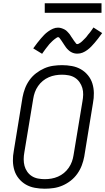

<svg xmlns="http://www.w3.org/2000/svg" viewBox="-20 -1139 641 1167"><path d="M252 8Q221 8 191.5 2.5Q162 -3 137.5 -17Q113 -31 94.5 -53.5Q76 -76 67.5 -103.5Q59 -131 58.5 -161.5Q58 -192 64 -223L117 -548Q122 -575 132 -601.5Q142 -628 159 -652Q176 -676 199.5 -694Q223 -712 249 -723.5Q275 -735 302.5 -739Q330 -743 357 -743Q388 -743 417.5 -737.5Q447 -732 471.5 -718Q496 -704 514.5 -681.5Q533 -659 541.5 -631.5Q550 -604 550.5 -573.5Q551 -543 545 -512L492 -187Q487 -160 477 -133.5Q467 -107 450 -83Q433 -59 410 -41Q387 -23 360.5 -11.5Q334 0 306.5 4Q279 8 252 8ZM252 -50Q272 -50 292.5 -53.5Q313 -57 332.5 -65.5Q352 -74 368.5 -87.5Q385 -101 397.5 -119Q410 -137 417 -156.5Q424 -176 427 -196L481 -522Q485 -543 485.5 -564Q486 -585 480.5 -604Q475 -623 463.5 -639.5Q452 -656 435.5 -666.5Q419 -677 398.5 -681Q378 -685 357 -685Q337 -685 316.5 -681.5Q296 -678 276.5 -669.5Q257 -661 240.5 -647.5Q224 -634 211.5 -616Q199 -598 192 -578.5Q185 -559 182 -539L128 -213Q124 -192 124 -171Q124 -150 129 -131Q134 -112 145.5 -95.5Q157 -79 173.5 -68.5Q190 -58 210.5 -54Q231 -50 252 -50ZM236 -812 182 -845Q195 -863 206.5 -878Q218 -893 228.5 -905Q239 -917 248.5 -927Q258 -937 272.5 -947.5Q287 -958 302 -964.5Q317 -971 333 -971Q339 -971 344 -970Q349 -969 354 -967.5Q359 -966 363.5 -964Q368 -962 373 -959.5Q378 -957 381.5 -954Q385 -951 388.5 -947.5Q392 -944 395.5 -940Q399 -936 402.5 -932Q406 -928 408 -924Q410 -920 413 -916Q416 -912 419 -907.5Q422 -903 425 -898.5Q428 -894 431 -889.5Q434 -885 437 -882Q440 -879 442 -875Q444 -871 450 -871Q454 -871 457.5 -873Q461 -875 464.5 -877Q468 -879 472 -882Q476 -885 480 -889Q484 -893 485 -894Q486 -895 488.5 -897.5Q491 -900 493.5 -902.5Q496 -905 499 -908Q502 -911 504.5 -914Q507 -917 509.5 -920.5Q512 -924 515 -928Q518 -932 521.5 -935.5Q525 -939 528 -943.5Q531 -948 534.5 -952.5Q538 -957 541 -961.5Q544 -966 548 -972L601 -938Q588 -920 576.5 -905Q565 -890 554.5 -878Q544 -866 534.5 -856Q525 -846 511 -835.5Q497 -825 482 -819Q467 -813 451 -813Q445 -813 440 -813.5Q435 -814 429.5 -815.5Q424 -817 419.5 -819Q415 -821 410.5 -823.5Q406 -826 402.5 -829Q399 -832 395 -835.5Q391 -839 387.5 -843Q384 -847 381 -851Q378 -855 375.5 -859Q373 -863 370 -867Q367 -871 364.5 -875.5Q362 -880 358.5 -884.5Q355 -889 352.5 -893.5Q350 -898 347 -901Q344 -904 341.5 -908.5Q339 -913 333 -913Q329 -913 325.5 -910.5Q322 -908 319 -906Q316 -904 312 -901Q308 -898 303.5 -894Q299 -890 298 -889Q297 -888 294.5 -885.5Q292 -883 289.5 -880.5Q287 -878 284 -875Q281 -872 278.5 -869Q276 -866 273.5 -862.5Q271 -859 268 -855.5Q265 -852 262 -848Q259 -844 255.5 -839.5Q252 -835 249 -830.5Q246 -826 242.5 -821.5Q239 -817 236 -812ZM252 -1061V-1119H597V-1061Z"/></svg>

Font: Iosevka Aile Light
Style: Italic
Weight: 300
Italic angle: -9°
Designer: Belleve Invis
Foundry: Belleve Invis
Version: Version 31.1.0; ttfautohint (v1.8.4)